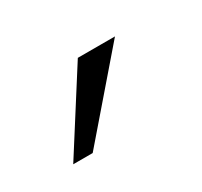

<svg xmlns="http://www.w3.org/2000/svg" viewBox="-42 -683 198 188"><g transform="rotate(-30 57.5 -589.0)"><path d="M0 -545 56 -633H98L22 -545Z"/></g></svg>

Font: Alumni Sans Thin ExtraLight
Style: Regular
Weight: 250
Version: Version 1.018